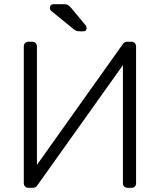

<svg xmlns="http://www.w3.org/2000/svg" viewBox="-20 -900 766 920"><path d="M116 0Q106 0 100 -6.5Q94 -13 94 -23V-677Q94 -688 100.5 -694Q107 -700 117 -700H135Q145 -700 151 -693.5Q157 -687 157 -677V-110L568 -688Q576 -700 589 -700H610Q620 -700 626 -693.5Q632 -687 632 -677V-22Q632 -12 626 -6Q620 0 610 0H592Q582 0 575.5 -6Q569 -12 569 -22V-588L159 -12Q151 0 138 0ZM364 -750Q353 -750 347 -752Q341 -754 333 -760L224 -849Q219 -854 219 -861Q219 -880 238 -880H284Q298 -880 305 -876.5Q312 -873 321 -862L390 -779Q395 -774 395 -766Q395 -750 379 -750Z"/></svg>

Font: Rubik AZ
Style: Regular
Weight: 300
Designer: Hubert and Fischer
Foundry: Hubert & Fischer
Version: Version 2.000